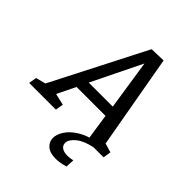

<svg xmlns="http://www.w3.org/2000/svg" viewBox="-286 -848 1215 1215"><g transform="rotate(45 321.5 -240.5)"><path d="M212 -53 203 0H-36L-27 -53L39 -70L361 -699L465 -702L577 -71L638 -53L630 0H482L453 -194H194L134 -71ZM229 -268H444L393 -603ZM421 221Q369 221 342.5 197.5Q316 174 316 140Q316 108 339 72Q362 36 409.5 6Q457 -24 530 -38L541 0Q470 14 431.5 45.5Q393 77 393 108Q393 130 411 142.5Q429 155 461 155Q482 155 508 149L505 207Q458 221 421 221Z"/></g></svg>

Font: Bitter Medium
Style: Italic
Weight: 500
Italic angle: -9°
Designer: Sol Matas, and Bitter project Authors
Foundry: Sol Matas
Version: Version 2.001